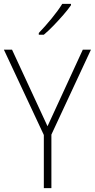

<svg xmlns="http://www.w3.org/2000/svg" viewBox="-20 -970 489 990"><path d="M225 -319 407 -714H449L245 -276V0H206V-274L0 -714H42ZM346 -943Q330 -920 306 -892.5Q282 -865 256 -838Q230 -811 206 -791H180V-800Q212 -833 246 -874.5Q280 -916 301 -950H346Z"/></svg>

Font: Noto Sans Khmer SemiCondensed ExtraLight
Style: Regular
Weight: 200
Width: 4
Designer: Danh Hong and the Monotype Design Team
Foundry: Monotype Imaging Inc.
Version: Version 2.004; ttfautohint (v1.8.4.7-5d5b)